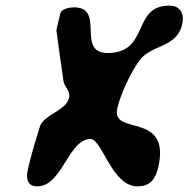

<svg xmlns="http://www.w3.org/2000/svg" viewBox="-20 -627 669 681"><path d="M79 -27C72 5 75 34 113 34C200 34 223 -134 301 -134C342 -134 377 34 467 34C511 34 531 10 541 -32C588 -235 373 -142 396 -243C407 -291 443 -370 475 -413C516 -469 607 -457 626 -540C635 -577 621 -607 580 -607C447 -607 511 -439 362 -439C247 -439 356 -601 242 -601C232 -601 198 -597 194 -580L180 -520C180 -519 197 -393 205 -340C208 -319 231 -304 225 -280C215 -235 140 -223 122 -180C104 -121 91 -80 79 -27Z"/></svg>

Font: Charger
Style: OversprayIt
Weight: 400
Designer: Jasper
Foundry: Cannot Into Space Fonts
Version: Version 0.980